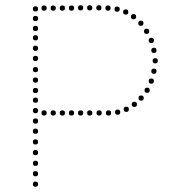

<svg xmlns="http://www.w3.org/2000/svg" viewBox="-20 -724 662 736"><path d="M116 -211Q106 -211 106 -221Q106 -231 116 -231Q126 -231 126 -221Q126 -211 116 -211ZM116 -170Q106 -170 106 -180Q106 -190 116 -190Q126 -190 126 -180Q126 -170 116 -170ZM116 -129Q106 -129 106 -139Q106 -149 116 -149Q126 -149 126 -139Q126 -129 116 -129ZM116 -88Q106 -88 106 -98Q106 -108 116 -108Q126 -108 126 -98Q126 -88 116 -88ZM116 -529Q106 -529 106 -539Q106 -549 116 -549Q126 -549 126 -539Q126 -529 116 -529ZM116 -490Q106 -490 106 -500Q106 -510 116 -510Q126 -510 126 -500Q126 -490 116 -490ZM116 -447Q106 -447 106 -457Q106 -467 116 -467Q126 -467 126 -457Q126 -447 116 -447ZM116 -367Q106 -367 106 -377Q106 -387 116 -387Q126 -387 126 -377Q126 -367 116 -367ZM116 -330Q106 -330 106 -340Q106 -350 116 -350Q126 -350 126 -340Q126 -330 116 -330ZM116 -290Q106 -290 106 -300Q106 -310 116 -310Q126 -310 126 -300Q126 -290 116 -290ZM116 -250Q106 -250 106 -260Q106 -270 116 -270Q126 -270 126 -260Q126 -250 116 -250ZM116 -680Q106 -680 106 -690Q106 -700 116 -700Q126 -700 126 -690Q126 -680 116 -680ZM116 -643Q106 -643 106 -653Q106 -663 116 -663Q126 -663 126 -653Q126 -643 116 -643ZM116 -605Q106 -605 106 -615Q106 -625 116 -625Q126 -625 126 -615Q126 -605 116 -605ZM116 -569Q106 -569 106 -579Q106 -589 116 -589Q126 -589 126 -579Q126 -569 116 -569ZM116 -407Q106 -407 106 -417Q106 -427 116 -427Q126 -427 126 -417Q126 -407 116 -407ZM116 -48Q106 -48 106 -58Q106 -68 116 -68Q126 -68 126 -58Q126 -48 116 -48ZM116 -8Q106 -8 106 -18Q106 -28 116 -28Q126 -28 126 -18Q126 -8 116 -8ZM149 -683Q139 -683 139 -693Q139 -703 149 -703Q159 -703 159 -693Q159 -683 149 -683ZM184 -683Q174 -683 174 -693Q174 -703 184 -703Q194 -703 194 -693Q194 -683 184 -683ZM219 -683Q209 -683 209 -693Q209 -703 219 -703Q229 -703 229 -693Q229 -683 219 -683ZM254 -683Q244 -683 244 -693Q244 -703 254 -703Q264 -703 264 -693Q264 -683 254 -683ZM289 -684Q279 -684 279 -694Q279 -704 289 -704Q299 -704 299 -694Q299 -684 289 -684ZM324 -684Q314 -684 314 -694Q314 -704 324 -704Q334 -704 334 -694Q334 -684 324 -684ZM359 -684Q349 -684 349 -694Q349 -704 359 -704Q369 -704 369 -694Q369 -684 359 -684ZM394 -683Q384 -683 384 -693Q384 -703 394 -703Q404 -703 404 -693Q404 -683 394 -683ZM429 -679Q419 -679 419 -689Q419 -699 429 -699Q439 -699 439 -689Q439 -679 429 -679ZM149 -281Q139 -281 139 -291Q139 -301 149 -301Q159 -301 159 -291Q159 -281 149 -281ZM184 -281Q174 -281 174 -291Q174 -301 184 -301Q194 -301 194 -291Q194 -281 184 -281ZM219 -281Q209 -281 209 -291Q209 -301 219 -301Q229 -301 229 -291Q229 -281 219 -281ZM254 -281Q244 -281 244 -291Q244 -301 254 -301Q264 -301 264 -291Q264 -281 254 -281ZM289 -281Q279 -281 279 -291Q279 -301 289 -301Q299 -301 299 -291Q299 -281 289 -281ZM324 -281Q314 -281 314 -291Q314 -301 324 -301Q334 -301 334 -291Q334 -281 324 -281ZM360 -281Q350 -281 350 -291Q350 -301 360 -301Q370 -301 370 -291Q370 -281 360 -281ZM396 -281Q386 -281 386 -291Q386 -301 396 -301Q406 -301 406 -291Q406 -281 396 -281ZM431 -284Q421 -284 421 -294Q421 -304 431 -304Q441 -304 441 -294Q441 -284 431 -284ZM462 -668Q452 -668 452 -678Q452 -688 462 -688Q472 -688 472 -678Q472 -668 462 -668ZM464 -315Q474 -315 474 -305Q474 -295 464 -295Q454 -295 454 -305Q454 -315 464 -315ZM492 -670Q502 -670 502 -660Q502 -650 492 -650Q482 -650 482 -660Q482 -670 492 -670ZM520 -645Q530 -645 530 -635Q530 -625 520 -625Q510 -625 510 -635Q510 -645 520 -645ZM542 -614Q552 -614 552 -604Q552 -594 542 -594Q532 -594 532 -604Q532 -614 542 -614ZM560 -579Q570 -579 570 -569Q570 -559 560 -559Q550 -559 550 -569Q550 -579 560 -579ZM570 -541Q580 -541 580 -531Q580 -521 570 -521Q560 -521 560 -531Q560 -541 570 -541ZM575 -501Q585 -501 585 -491Q585 -481 575 -481Q565 -481 565 -491Q565 -501 575 -501ZM570 -461Q580 -461 580 -451Q580 -441 570 -441Q560 -441 560 -451Q560 -461 570 -461ZM560 -423Q570 -423 570 -413Q570 -403 560 -403Q550 -403 550 -413Q550 -423 560 -423ZM544 -388Q554 -388 554 -378Q554 -368 544 -368Q534 -368 534 -378Q534 -388 544 -388ZM521 -358Q531 -358 531 -348Q531 -338 521 -338Q511 -338 511 -348Q511 -358 521 -358ZM495 -334Q505 -334 505 -324Q505 -314 495 -314Q485 -314 485 -324Q485 -334 495 -334Z"/></svg>

Font: Raleway Dots 
Style: Regular
Weight: 400
Version: Version 1.000